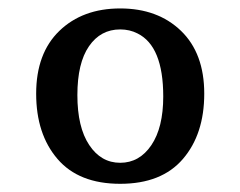

<svg xmlns="http://www.w3.org/2000/svg" viewBox="-20 -785 581 464"><path d="M270.5 -340.8Q170.4 -340.8 118.9 -400.9Q67.4 -460.9 67.4 -558.6Q67.4 -656.2 123.5 -710.4Q179.7 -764.6 270.5 -764.6Q361.3 -764.6 417.5 -710.4Q473.6 -656.2 473.6 -558.6Q473.6 -460.9 422.1 -400.9Q370.6 -340.8 270.5 -340.8ZM374.5 -551.8Q374.5 -673.3 312.5 -704.1Q293.5 -713.9 270.5 -713.9Q223.1 -713.9 195.1 -673.3Q167 -632.8 167 -555.2Q167 -477.5 195.6 -434.6Q224.1 -391.6 270.5 -391.6Q316.9 -391.6 345.7 -434.1Q374.5 -476.6 374.5 -551.8Z"/></svg>

Font: Arbutus Slab
Style: Regular
Weight: 400
Designer: Karolina Lach
Foundry: Karolina Lach
Version: Version 1.001; ttfautohint (v0.92) -l 10 -r 16 -G 200 -x 7 -